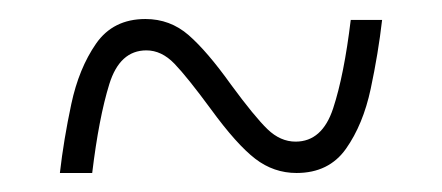

<svg xmlns="http://www.w3.org/2000/svg" viewBox="-20 -458 465 202"><path d="M43 -276Q47 -311 55 -348.5Q63 -386 81 -412Q99 -438 133 -438Q159 -438 178.5 -421Q198 -404 223 -369Q248 -335 261.5 -322Q275 -309 291 -309Q319 -309 330.5 -344Q342 -379 349 -437H382Q378 -402 370 -364.5Q362 -327 344 -301.5Q326 -276 292 -276Q268 -276 248.5 -291Q229 -306 202 -343Q177 -377 163.5 -391Q150 -405 134 -405Q106 -405 95 -369.5Q84 -334 77 -276Z"/></svg>

Font: Noto Serif Bengali ExtraCondensed ExtraLight
Style: Regular
Weight: 200
Width: 2
Designer: Juan Bruce, Universal Thirst, Indian Type Foundry and the Monotype Design Team.
Foundry: Monotype Imaging Inc.
Version: Version 2.003; ttfautohint (v1.8.4.7-5d5b)